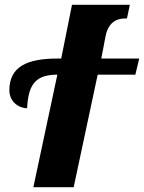

<svg xmlns="http://www.w3.org/2000/svg" viewBox="-20 -780 600 800"><path d="M119 0H287L387 -469H544L560 -536H402L420 -630C433 -695 476 -703 500 -703H509L521 -760H280L235 -536H218C93 -536 19 -502 19 -404C19 -359 54 -330 93 -329C98 -437 135 -468 219 -469Z"/></svg>

Font: Noto Serif SemiCondensed Extra
Style: Italic
Weight: 800
Width: 4
Italic angle: -12°
Designer: Monotype Design Team
Foundry: Monotype Imaging Inc.
Version: Version 1.901